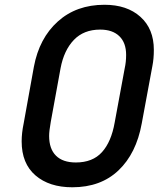

<svg xmlns="http://www.w3.org/2000/svg" viewBox="-20 -772 665 805"><path d="M70.8 -179.2Q70.8 -214.4 79.1 -253.9L122.1 -492.2Q144.5 -611.8 222.4 -681.9Q300.3 -752 418 -752Q512.7 -752 568.8 -701.4Q625 -650.9 625 -563Q625 -525.9 619.1 -496.1L574.2 -253.9Q551.3 -128.4 476.8 -57.6Q402.3 13.2 283.2 13.2Q186.5 13.2 128.7 -36.6Q70.8 -86.4 70.8 -179.2ZM186 -202.1Q186 -147.9 214.6 -119.4Q243.2 -90.8 297.9 -90.8Q368.7 -90.8 407.7 -134.3Q446.8 -177.7 460.9 -258.8L502.9 -485.8Q508.8 -512.2 508.8 -542Q508.8 -592.8 480.2 -620.4Q451.7 -647.9 399.9 -647.9Q331.1 -647.9 289.6 -604.5Q248 -561 233.9 -485.8L192.9 -261.2Q186 -222.7 186 -202.1Z"/></svg>

Font: Involve SemiBold Oblique
Style: Italic
Weight: 600
Italic angle: -10.5°
Designer: Stefan Peev
Foundry: Context Ltd.
Version: Version 1.001